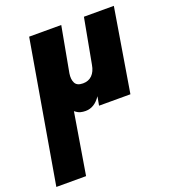

<svg xmlns="http://www.w3.org/2000/svg" viewBox="-170 -567 897 995"><g transform="rotate(-20 278.0 -70.0)"><path d="M281 -460 235 -210Q230 -178 240.5 -157.5Q251 -137 284 -137Q315 -137 334.5 -156.5Q354 -176 360 -212L406 -460H571L495 0H322L331 -49Q297 2 248 2Q233 2 219.5 -1.5Q206 -5 190 -18L134 320H-30L104 -460Z"/></g></svg>

Font: Jost* Heavy
Style: Italic
Weight: 800
Italic angle: -10°
Version: Version 3.7